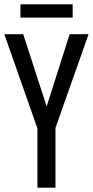

<svg xmlns="http://www.w3.org/2000/svg" viewBox="-20 -873 432 893"><path d="M304 -714H392L238 -278V0H154V-276L0 -714H88L197 -378ZM318 -791H75V-853H318Z"/></svg>

Font: Noto Sans UI Cond
Style: Regular
Weight: 400
Width: 3
Designer: Monotype Design Team
Foundry: Monotype Imaging Inc.
Version: Version 1.001